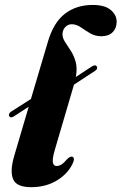

<svg xmlns="http://www.w3.org/2000/svg" viewBox="-20 -745 492 776"><path d="M17 -276Q14.5 -280 17 -285Q19.5 -290 24.5 -293.5L105 -345L173.5 -576Q196.5 -654.5 242.8 -689.8Q289 -725 354.5 -725Q403.5 -725 427.5 -704.8Q451.5 -684.5 451.5 -657Q451.5 -631 435.2 -614.8Q419 -598.5 390 -598.5Q364.5 -598.5 344.2 -610.5Q324 -622.5 306.2 -634.8Q288.5 -647 270 -647Q254 -647 243.5 -635.2Q233 -623.5 232.5 -607.5Q232.5 -591.5 242.8 -575.5Q253 -559.5 265.8 -540.2Q278.5 -521 285.8 -495.2Q293 -469.5 286.5 -434L353 -477.5Q366.5 -485 371.5 -476Q376 -466 364 -458.5L279 -403L202.5 -142.5Q190.5 -102 193.8 -88Q197 -74 209 -74Q218.5 -74 228.8 -80.5Q239 -87 252.5 -103Q264.5 -114.5 272.5 -111.5Q285 -106.5 272.5 -81.5Q252.5 -41 208.5 -14.8Q164.5 11.5 105.5 11.5Q46 11.5 32.8 -21.5Q19.5 -54.5 37.5 -115L96 -313.5L35 -274Q22 -266.5 17 -276Z"/></svg>

Font: Fraunces 72pt
Style: Bold Italic
Weight: 700
Italic angle: -16°
Version: Version 1.000;[b76b70a41]